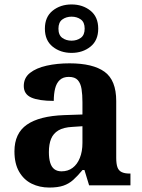

<svg xmlns="http://www.w3.org/2000/svg" viewBox="-20 -834 639 864"><path d="M202 10Q158 10 122.5 -7.5Q87 -25 66 -61.4Q45 -97.7 45 -153Q45 -234 101 -273Q157 -312 269 -316L351 -318.8V-374Q351 -407.6 347 -433.3Q343 -459 330 -473.5Q317 -488 289.5 -488Q264 -488 249 -474Q234 -460 228 -435.5Q222 -411 222 -380Q155 -380 121 -395Q87 -410 87 -447Q87 -483.8 115 -505.9Q143 -528 189.9 -538.5Q236.8 -549 292.8 -549Q398 -549 450.5 -511Q503 -473 503 -379.4V-124.1Q503 -96.6 508.5 -81.3Q514 -66 527.7 -59.5Q541.4 -53 563 -53H567V0H381L360 -69H351.4Q329 -42 309.5 -24.5Q290 -7 265 1.5Q240 10 202 10ZM256.8 -63Q286 -63 306.8 -78.7Q327.7 -94.3 339.3 -123.3Q351 -152.3 351 -191V-266L306 -263Q266 -261 242.9 -247.3Q219.9 -233.5 209.9 -209.3Q200 -185.1 200 -149.4Q200 -121 206 -101.5Q212 -82 224.8 -72.5Q237.6 -63 256.8 -63ZM302 -596Q252 -596 217 -624Q182 -652 182 -705Q182 -758 217 -786Q252 -814 302 -814Q352 -814 387 -786Q422 -758 422 -705Q422 -652 387 -624Q352 -596 302 -596ZM301.9 -651Q326 -651 343.5 -663.6Q361 -676.3 361 -705.1Q361 -734 343.6 -746.5Q326.2 -759 302.1 -759Q278 -759 260.5 -746.4Q243 -733.7 243 -704.9Q243 -676 260.4 -663.5Q277.8 -651 301.9 -651Z"/></svg>

Font: Noto Serif Tamil
Style: Italic
Weight: 400
Italic angle: -12°
Designer: Indian Type Foundry, Tom Grace, and the Monotype Design Team
Foundry: Monotype Imaging Inc.
Version: Version 2.003